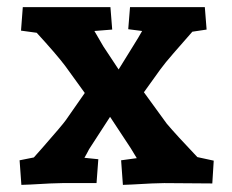

<svg xmlns="http://www.w3.org/2000/svg" viewBox="-20 -514 650 539"><path d="M320 -64 364 -70 347 -98 289 -186 230 -95Q224 -83 217 -71L256 -67L251 0H155Q132 0 66 4L40 5L35 -64L75 -72L99 -99Q156 -164 165 -177L218 -253L163 -329Q138 -362 83 -422L39 -428L44 -494H290L295 -431L245 -427L270 -384L313 -319L352 -382L368 -408L379 -427L340 -432L345 -494H555L560 -431L520 -425Q492 -393 467.5 -365Q443 -337 430 -319L384 -255L448 -167Q475 -135 534 -73L580 -63L576 1L441 0Q416 0 350 4L325 5Z"/></svg>

Font: Andada Pro ExtraBold
Style: Regular
Weight: 800
Designer: Carolina Giovagnoli
Foundry: Huerta Tipografica
Version: Version 3.005; ttfautohint (v1.8.4)